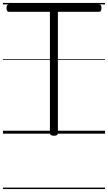

<svg xmlns="http://www.w3.org/2000/svg" viewBox="-20 -905 731 1300"><path d="M345 14Q318 14 318 -5V-825H40Q33 -825 28.5 -830.5Q24 -836 24 -850Q24 -864 28.5 -869.5Q33 -875 40 -875H650Q658 -875 662.5 -870Q667 -865 667 -851Q667 -837 662.5 -831Q658 -825 650 -825H372V-5Q372 5 366 9.5Q360 14 345 14ZM0 365H691V375H0ZM0 -20H691V0H0ZM0 -505H691V-500H0ZM0 -885H691V-875H0Z"/></svg>

Font: Playwrite GB S Guides
Style: Regular
Weight: 400
Designer: Veronika Burian, José Scaglione
Foundry: TypeTogether
Version: Version 1.003